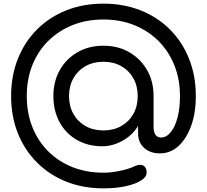

<svg xmlns="http://www.w3.org/2000/svg" viewBox="-20 -801 1134 1054"><path d="M548 233Q436 233 343.5 196Q251 159 183 91Q115 23 78 -69.5Q41 -162 41 -274Q41 -385 78 -478Q115 -571 183 -639Q251 -707 343.5 -744Q436 -781 548 -781Q659 -781 752 -744Q845 -707 913 -639Q981 -571 1018 -478Q1055 -385 1055 -274Q1055 -181 1029.5 -110.5Q1004 -40 960 0.5Q916 41 857 41Q805 41 771.5 11Q738 -19 738 -69V-110Q719 -77 687 -51.5Q655 -26 617.5 -12Q580 2 542 2Q463 2 402 -33Q341 -68 307 -130.5Q273 -193 273 -274Q273 -354 308 -416Q343 -478 405 -514Q467 -550 548 -550Q628 -550 690 -514Q752 -478 787.5 -416Q823 -354 823 -274V-106Q823 -76 833.5 -61Q844 -46 864 -46Q893 -46 917 -75Q941 -104 954.5 -155.5Q968 -207 968 -274Q968 -366 937 -443Q906 -520 850 -576Q794 -632 717 -663Q640 -694 548 -694Q455 -694 378 -663Q301 -632 244.5 -576Q188 -520 157.5 -443Q127 -366 127 -274Q127 -181 157.5 -104Q188 -27 244.5 29.5Q301 86 378 116.5Q455 147 548 147Q590 147 638.5 137Q687 127 720 111Q749 98 767 108Q785 118 785 147Q785 170 755 189.5Q725 209 671 221Q617 233 548 233ZM548 -85Q603 -85 645.5 -109Q688 -133 712 -175.5Q736 -218 736 -274Q736 -329 712 -371.5Q688 -414 645.5 -438Q603 -462 548 -462Q492 -462 449.5 -438Q407 -414 383 -371.5Q359 -329 359 -274Q359 -218 383 -175.5Q407 -133 449.5 -109Q492 -85 548 -85Z"/></svg>

Font: Comfortaa Medium
Style: Regular
Weight: 500
Designer: Johan Aakerlund
Foundry: Johan Aakerlund
Version: Version 3.104; ttfautohint (v1.8.1.43-b0c9)